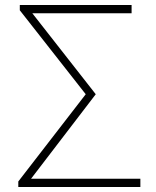

<svg xmlns="http://www.w3.org/2000/svg" viewBox="-20 -746 622 766"><path d="M53 -22 322 -370 59 -705V-726H505V-693H109L362 -370L104 -33H540V0H53Z"/></svg>

Font: SpoqaHanSans
Style: Thin
Weight: 250
Designer: [Spoqa Han Sans] Dong-huui Kim \uAE40 \uB3D9 \uD718   [Noto Sans] Ryoko NISHIZUKA \u897F \u585A \u6DBC \u5B50  (kana & i
Foundry: Spoqa (http://bi.spoqa.com)
Version: Version 1.004;PS 1.004;hotconv 1.0.82;makeotf.lib2.5.63406